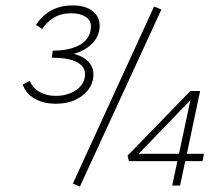

<svg xmlns="http://www.w3.org/2000/svg" viewBox="-20 -685 813 709"><path d="M253 -486Q288 -477 306.5 -457Q325 -437 325 -411Q325 -365 286 -333.5Q247 -302 186 -302Q140 -302 107.5 -321Q75 -340 64 -373L90 -386Q102 -359 127 -345Q152 -331 186 -331Q230 -331 262 -353Q294 -375 294 -412Q294 -440 263 -456Q232 -472 171 -472L175 -498Q233 -498 269.5 -516.5Q306 -535 314 -570Q316 -582 316 -586Q316 -611 295.5 -623.5Q275 -636 243 -636Q205 -636 178.5 -619.5Q152 -603 136 -578L113 -593Q160 -665 248 -665Q295 -665 321.5 -644.5Q348 -624 348 -590Q348 -554 322.5 -526.5Q297 -499 253 -486ZM249 -7 549 -661 576 -650 275 4ZM728 -90H664L645 0H616L635 -90H456L451 -110L683 -349H719L670 -117H733ZM641 -117 683 -315 492 -117Z"/></svg>

Font: Ysabeau Light
Style: Italic
Weight: 300
Italic angle: -12°
Designer: Christian Thalmann (Catharsis Fonts)
Version: Version 0.003